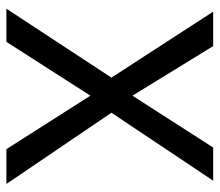

<svg xmlns="http://www.w3.org/2000/svg" viewBox="-62 -608 670 585"><g transform="rotate(90 272.5 -315.0)"><path d="M120 -630 271 -384 429 -630H530L323 -320L540 0H434L271 -256L107 0H6L216 -320L15 -630Z"/></g></svg>

Font: Mukta Mahee
Style: Regular
Weight: 400
Designer: Shuchita Grover, Noopur Datye, Girish Dalvi, Yashodeep Gholap
Foundry: Ek Type
Version: Version 2.538;PS 1.000;hotconv 16.6.51;makeotf.lib2.5.65220;